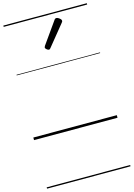

<svg xmlns="http://www.w3.org/2000/svg" viewBox="-177 -971 998 1433"><g transform="rotate(-15 322.5 -255.0)"><path d="M283 -623Q276 -623 266 -631Q256 -639 256 -647Q256 -649 257.5 -651.5Q259 -654 261 -659L380 -827Q383 -832 387 -834.5Q391 -837 397 -837Q403 -837 411.5 -832Q420 -827 426.5 -820.5Q433 -814 433 -808Q433 -803 432 -800.5Q431 -798 426 -792L296 -632Q290 -623 283 -623ZM0 365H645V375H0ZM0 -20H645V0H0ZM0 -505H645V-500H0ZM0 -885H645V-875H0Z"/></g></svg>

Font: Playwrite AT Guides
Style: Regular
Weight: 400
Designer: Veronika Burian, José Scaglione
Foundry: TypeTogether
Version: Version 1.003